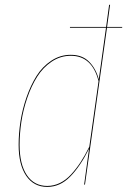

<svg xmlns="http://www.w3.org/2000/svg" viewBox="-20 -750 517 780"><path d="M476.6 -640.6 476.1 -637.2H414.6L325.2 0H321.8L341.8 -146Q306.2 -74.2 265.1 -32.5Q224.1 9.3 171.9 9.3Q117.2 9.3 86.4 -35.9Q55.7 -81.1 55.7 -161.6Q55.7 -208 63.2 -256.8Q70.8 -305.7 87.6 -354.5Q104.5 -403.3 128.4 -441.4Q152.3 -479.5 188.5 -503.4Q224.6 -527.3 267.6 -527.3Q314.5 -527.3 342.3 -499Q370.1 -470.7 381.3 -427.2L410.6 -637.2H264.2V-640.6H411.1L423.3 -730.5H427.2L415 -640.6ZM342.8 -153.8 380.4 -420.4Q354 -523.4 267.6 -523.4Q225.6 -523.4 190.2 -499.8Q154.8 -476.1 131.1 -438.5Q107.4 -400.9 90.8 -352.5Q74.2 -304.2 66.9 -255.9Q59.6 -207.5 59.6 -161.6Q59.6 -82.5 89.1 -38.6Q118.7 5.4 171.9 5.4Q198.7 5.4 223.4 -6.6Q248 -18.6 269 -41.5Q290 -64.5 307.4 -91.1Q324.7 -117.7 342.8 -153.8Z"/></svg>

Font: Fira Sans Compressed Four
Style: Italic
Weight: 100
Width: 3
Italic angle: -8°
Designer: Carrois Corporate & Edenspiekermann AG
Foundry: Carrois Corporate GbR & Edenspiekermann AG
Version: Version 4.203;PS 004.203;hotconv 1.0.88;makeotf.lib2.5.64775